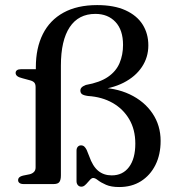

<svg xmlns="http://www.w3.org/2000/svg" viewBox="-20 -742 696 774"><path d="M627.5 -174Q627.5 -236.5 594.5 -285.2Q561.5 -334 502.8 -361.8Q444 -389.5 366.5 -389L363 -379Q430 -384 478 -408.5Q526 -433 552 -472Q578 -511 578 -559Q578 -606.5 555 -643Q532 -679.5 486 -700.5Q440 -721.5 371.5 -721.5Q291.5 -721.5 236.2 -691.2Q181 -661 152.8 -604.8Q124.5 -548.5 124.5 -471V-438L142.5 -463H64.5Q54 -463 48.5 -459Q43 -455 43 -448Q43 -440.5 49.5 -435.2Q56 -430 70.5 -426.5L100 -418.5Q112 -415.5 117.8 -409.5Q123.5 -403.5 123.5 -391V-67Q123.5 -55.5 116.8 -48.8Q110 -42 99.5 -39.5L72.5 -34Q53 -29.5 53 -15.5Q53 -8.5 58.8 -4.2Q64.5 0 75.5 0H196Q213.5 0 219.5 -8.5Q225.5 -17 225.5 -35V-477.5Q225.5 -579 261 -632.5Q296.5 -686 364.5 -686Q415 -686 445.5 -653.5Q476 -621 476 -561Q476 -521 462 -487.8Q448 -454.5 415.2 -432Q382.5 -409.5 326 -399.5Q313.5 -394.5 308.8 -389.2Q304 -384 304 -377Q304 -367.5 310.5 -362.5Q317 -357.5 335 -355Q391 -351.5 433.8 -327.2Q476.5 -303 501 -261.2Q525.5 -219.5 525.5 -163Q525.5 -102.5 500.2 -68.8Q475 -35 430.5 -35Q398 -35 375.8 -53.5Q353.5 -72 339.5 -112.5L329.5 -137.5Q325 -146.5 319.8 -151.2Q314.5 -156 306.5 -156Q298.5 -156 293.5 -150.2Q288.5 -144.5 288.5 -135V-11.5Q288.5 -2 293.8 4.2Q299 10.5 308 10.5Q315.5 10.5 321.8 5.2Q328 0 333.8 -7Q339.5 -14 344.8 -19.2Q350 -24.5 356 -24.5Q363.5 -24.5 375.2 -15.2Q387 -6 407.5 3Q428 12 460.5 12Q511 12 548.2 -11.5Q585.5 -35 606.5 -76.8Q627.5 -118.5 627.5 -174Z"/></svg>

Font: Fraunces Wonky
Style: Regular
Weight: 400
Version: Version 1.000;[b76b70a41]